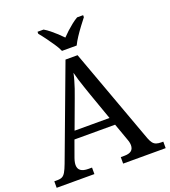

<svg xmlns="http://www.w3.org/2000/svg" viewBox="-164 -1049 1032 1167"><g transform="rotate(-20 352.5 -465.5)"><path d="M0 0V-42H19Q39 -42 51 -48Q63 -54 73 -71Q83 -88 95 -120L317 -714H395L621 -95Q629 -74 638 -62.5Q647 -51 660 -46.5Q673 -42 692 -42H705V0H430V-42H453Q483 -42 498 -53.5Q513 -65 513 -90Q513 -96 512 -101.5Q511 -107 509.5 -113.5Q508 -120 505 -127L465 -239H202L164 -134Q161 -126 159 -118Q157 -110 156 -103.5Q155 -97 155 -91Q155 -66 171.5 -54Q188 -42 221 -42H244V0ZM221 -289H447L385 -464Q375 -494 365.5 -521Q356 -548 348.5 -573Q341 -598 335 -622Q330 -598 323.5 -575.5Q317 -553 309 -528.5Q301 -504 289 -473ZM315 -771Q305 -794 287 -820.5Q269 -847 250 -873Q231 -899 215 -918V-931H254Q273 -920 292 -904.5Q311 -889 329 -872.5Q347 -856 362 -840Q377 -856 395 -872.5Q413 -889 432.5 -904.5Q452 -920 471 -931H510V-918Q495 -899 475.5 -873Q456 -847 438.5 -820.5Q421 -794 410 -771Z"/></g></svg>

Font: Noto Rashi Hebrew
Style: Regular
Weight: 400
Version: Version 1.006